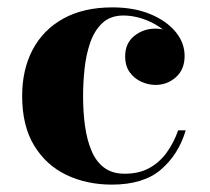

<svg xmlns="http://www.w3.org/2000/svg" viewBox="-20 -490 568 520"><path d="M283 10Q215 10 160 -16.2Q105 -42.5 72.5 -95.8Q40 -149 40 -230Q40 -301.5 68.5 -355.5Q97 -409.5 151.8 -439.8Q206.5 -470 284.5 -470Q343 -470 387 -451.8Q431 -433.5 455.5 -403.8Q480 -374 480 -338.5Q480 -302 456.5 -281Q433 -260 401 -260Q382 -260 363 -268.5Q344 -277 331.5 -294Q319 -311 319 -337.5Q319 -373 343.8 -392.8Q368.5 -412.5 401 -412.5Q431.5 -412.5 455.2 -393.2Q479 -374 479 -338.5H460Q460 -363 446.5 -383Q433 -403 411 -417.5Q389 -432 363.8 -440Q338.5 -448 314.5 -448Q279 -448 257.2 -427.5Q235.5 -407 224.2 -374.2Q213 -341.5 209 -303.5Q205 -265.5 205 -230Q205 -187 210.2 -149Q215.5 -111 227.8 -81.8Q240 -52.5 262 -36Q284 -19.5 317.5 -19.5Q356.5 -19.5 384.2 -34.8Q412 -50 431.2 -76.5Q450.5 -103 462.5 -137H483Q463.5 -71.5 416 -30.8Q368.5 10 283 10Z"/></svg>

Font: Bodoni Moda
Style: Bold
Weight: 700
Designer: Owen Earl
Foundry: indestructible type
Version: Version 2.005